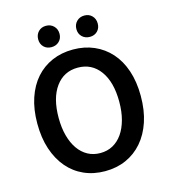

<svg xmlns="http://www.w3.org/2000/svg" viewBox="-122 -924 917 1034"><g transform="rotate(-15 337.0 -407.5)"><path d="M337 12Q273 12 220 -11.5Q167 -35 129 -79.5Q91 -124 70 -187Q49 -250 49 -330Q49 -409 70 -471.5Q91 -534 129 -577Q167 -620 220 -643Q273 -666 337 -666Q401 -666 454 -643Q507 -620 545.5 -577Q584 -534 605 -471.5Q626 -409 626 -330Q626 -250 605 -187Q584 -124 545.5 -79.5Q507 -35 454 -11.5Q401 12 337 12ZM337 -89Q376 -89 407 -106Q438 -123 460 -154.5Q482 -186 494 -230.5Q506 -275 506 -330Q506 -440 460.5 -502.5Q415 -565 337 -565Q259 -565 213.5 -502.5Q168 -440 168 -330Q168 -275 180 -230.5Q192 -186 214 -154.5Q236 -123 267 -106Q298 -89 337 -89ZM230 -708Q204 -708 187.5 -724.5Q171 -741 171 -767Q171 -793 187.5 -810Q204 -827 230 -827Q256 -827 273 -810Q290 -793 290 -767Q290 -741 273 -724.5Q256 -708 230 -708ZM444 -708Q418 -708 401 -724.5Q384 -741 384 -767Q384 -793 401 -810Q418 -827 444 -827Q470 -827 486.5 -810Q503 -793 503 -767Q503 -741 486.5 -724.5Q470 -708 444 -708Z"/></g></svg>

Font: CV Source Sans Light
Style: Bold
Weight: 600
Designer: Paul D. Hunt
Foundry: Adobe Systems Incorporated
Version: Version 3.001